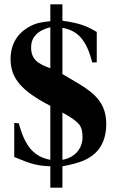

<svg xmlns="http://www.w3.org/2000/svg" viewBox="-20 -770 540 889"><path d="M269 -641C340 -629 381 -584 407 -481H428V-622C381 -650 348 -663 269 -674V-750H213V-672C168 -667 146 -663 117 -647C60 -616 29 -565 29 -496C29 -407 80 -349 213 -280V-30C139 -44 96 -90 67 -199L46 -201V-43C128 -9 151 -3 213 0V99H269V0C350 -15 388 -31 421 -61C455 -93 472 -139 472 -196C472 -322 381 -360 269 -427ZM213 -454C153 -475 124 -497 124 -551C124 -594 150 -628 213 -644ZM269 -249C349 -204 362 -188 362 -134C362 -88 333 -42 269 -30Z"/></svg>

Font: XITS Math
Style: Bold
Weight: 700
Designer: MicroPress Inc., with final additions and corrections provided by Coen Hoffman, Elsevier (retired)
Version: Version 1.105